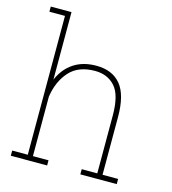

<svg xmlns="http://www.w3.org/2000/svg" viewBox="-112 -854 849 947"><g transform="rotate(15 312.0 -381.0)"><path d="M30.3 0V-26.4H109.9V-735.4H30.3V-761.7H136.2V-417Q160.6 -474.6 208 -506.3Q255.4 -538.1 323.7 -538.1Q406.2 -538.1 449 -485.8Q491.7 -433.6 491.7 -321.3V-26.4H571.3V0H385.3V-26.4H464.8V-322.3Q464.8 -426.3 426.5 -469Q388.2 -511.7 324.2 -511.7Q238.8 -511.7 193.4 -460.7Q147.9 -409.7 136.2 -330.1V-26.4H215.8V0Z"/></g></svg>

Font: Roboto Slab LO Thin
Style: Regular
Weight: 250
Designer: Google
Version: Version 2.00;September 28, 2018;FontCreator 11.5.0.2427 64-b